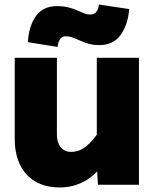

<svg xmlns="http://www.w3.org/2000/svg" viewBox="-20 -815 690 847"><path d="M231 -560V-221Q231 -187 247.5 -166Q264 -145 294 -145Q329 -145 359 -168.5Q389 -192 426 -247L444 -104Q403 -42 352 -15Q301 12 245 12Q180 12 135.5 -14.5Q91 -41 68 -89Q45 -137 45 -202V-560ZM593 -560V0H412L407 -86V-560ZM234 -608 103 -629Q107 -700 138.5 -744Q170 -788 231 -788Q260 -788 281.5 -782.5Q303 -777 320 -769.5Q337 -762 350.5 -756.5Q364 -751 378 -751Q396 -751 405.5 -763.5Q415 -776 416 -795L550 -775Q544 -704 511.5 -660Q479 -616 418 -616Q385 -616 358.5 -626Q332 -636 310.5 -645.5Q289 -655 270 -655Q253 -655 244.5 -641.5Q236 -628 234 -608Z"/></svg>

Font: Azeret Mono Thin ExtraBold
Style: Regular
Weight: 800
Version: Version 1.002